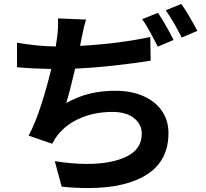

<svg xmlns="http://www.w3.org/2000/svg" viewBox="-20 -885 1040 971"><path d="M779 -820Q812 -772 858 -683L778 -649Q774 -657 748.5 -705.5Q723 -754 699 -788ZM897 -865Q915 -840 938.5 -800Q962 -760 978 -729L899 -695Q855 -782 818 -833ZM66 -669Q171 -651 262 -650L268 -691Q276 -746 273 -792L415 -786Q405 -754 396 -708L391 -684L385 -653Q582 -664 740 -698L742 -578Q660 -565 556.5 -553.5Q453 -542 360 -538Q335 -430 315 -364Q374 -397 434 -411.5Q494 -426 563 -426Q643 -426 704 -399.5Q765 -373 798.5 -324.5Q832 -276 832 -212Q832 -73 724.5 -3.5Q617 66 426 66Q358 66 292 59L257 -70Q343 -56 420 -56Q544 -56 620.5 -93.5Q697 -131 697 -209Q697 -256 658 -287.5Q619 -319 548 -319Q461 -319 388.5 -288.5Q316 -258 271 -201Q260 -188 244 -158L125 -199Q159 -264 188 -353.5Q217 -443 239 -536Q142 -538 66 -545Z"/></svg>

Font: Sinter Bold
Style: Regular
Weight: 700
Foundry: Adobe & rsms
Version: Version 1.000